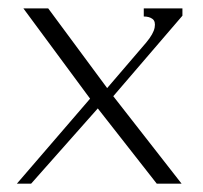

<svg xmlns="http://www.w3.org/2000/svg" viewBox="-20 -441 488 461"><path d="M36.1 -420.9H95.7L237.3 -229.5L331.1 -338.9Q348.6 -359.9 351.3 -374.8Q354 -389.6 346.2 -395.5Q338.4 -401.4 325.2 -401.4V-420.9H418V-403.3L252 -210L416 0H356.4L214.8 -180.7L54.7 0H20.5L196.3 -204.1Z"/></svg>

Font: Buda
Style: light
Weight: 400
Version: Version 1.002